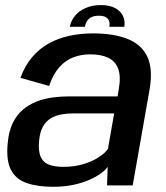

<svg xmlns="http://www.w3.org/2000/svg" viewBox="-20 -730 654 756"><path d="M189.5 5.5Q231.5 5.5 266.8 -1.8Q302 -9 329.8 -21Q357.5 -33 376.2 -46.5Q395 -60 404 -73L401.5 0H502.5L568.5 -375Q583 -456 561 -504.8Q539 -553.5 484.2 -576Q429.5 -598.5 346 -598.5Q297.5 -598.5 253.5 -589Q209.5 -579.5 172.2 -559Q135 -538.5 106.5 -505Q78 -471.5 60.5 -423.5L173.5 -391.5Q188.5 -437 212.8 -464.5Q237 -492 268 -504Q299 -516 335 -516Q377.5 -516 405.8 -502.8Q434 -489.5 445.2 -459.5Q456.5 -429.5 448 -381L443 -350.5H251Q218.5 -350.5 185.8 -346Q153 -341.5 123.2 -329.8Q93.5 -318 69.5 -297.5Q45.5 -277 30 -245Q14.5 -213 10.5 -167.5Q3.5 -99 23 -61.5Q42.5 -24 85.2 -9.2Q128 5.5 189.5 5.5ZM229 -73Q197 -73 174 -81.2Q151 -89.5 140.5 -112Q130 -134.5 134 -176.5Q137 -210 149 -231.2Q161 -252.5 179.5 -263.8Q198 -275 220.5 -279.2Q243 -283.5 267.5 -283.5H429.5L405 -143.5Q392.5 -126 367 -109.8Q341.5 -93.5 306.5 -83.2Q271.5 -73 229 -73ZM377.5 -710Q343 -710 317 -698.5Q291 -687 275 -667.5Q259 -648 255 -624.5H314Q316.5 -637.5 322.8 -647.2Q329 -657 340.2 -662.5Q351.5 -668 370 -668Q387 -668 396.5 -662.5Q406 -657 409.5 -647.2Q413 -637.5 410.5 -624.5H469.5Q473.5 -648 464 -667.5Q454.5 -687 432.5 -698.5Q410.5 -710 377.5 -710Z"/></svg>

Font: Anybody Thin Medium
Style: Italic
Weight: 500
Italic angle: -10°
Version: Version 1.113;gftools[0.9.25]